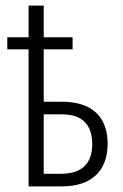

<svg xmlns="http://www.w3.org/2000/svg" viewBox="-20 -665 440 685"><path d="M136 -645H82V-532H6V-489H82V0H201C306 0 364 -55 364 -152C364 -248 308 -302 202 -302H136V-489H239V-532H136ZM201 -257C274 -257 309 -220 309 -150C309 -83 273 -45 198 -45H136V-257Z"/></svg>

Font: Noto Sans UI Condensed Light
Style: Regular
Weight: 300
Width: 3
Designer: Monotype Design Team
Foundry: Monotype Imaging Inc.
Version: Version 1.901